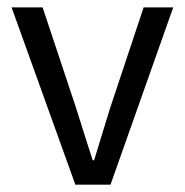

<svg xmlns="http://www.w3.org/2000/svg" viewBox="-20 -506 507 526"><path d="M11.7 -485.8H96.7L188.5 -210Q199.7 -173.8 211.2 -137.9Q222.7 -102.1 233.9 -66.9H237.8Q248.5 -102.1 259.5 -137.9Q270.5 -173.8 281.7 -210L373.5 -485.8H454.6L282.7 0H186.5Z"/></svg>

Font: Pyidaungsu Numbers
Style: Regular
Weight: 400
Designer: Sun Tun
Foundry: MCF
Version: Version 2.053; ttfautohint (v1.8.2)